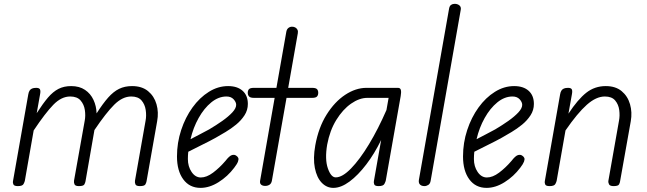

<svg xmlns="http://www.w3.org/2000/svg" viewBox="-20 -948 3294 978"><path d="M71 0Q52 0 48.2 -8.8Q44.5 -17.5 46 -24.5L124 -467Q126 -479 130.5 -486.2Q135 -493.5 143.2 -497Q151.5 -500.5 164.5 -500.5Q179 -500.5 183.2 -493.5Q187.5 -486.5 184.5 -469.5L167 -371.5Q198.5 -420.5 224.2 -450.8Q250 -481 277.8 -495.2Q305.5 -509.5 342.5 -509.5Q384.5 -509.5 413 -490.2Q441.5 -471 456.2 -439.2Q471 -407.5 472 -370.5Q504 -420.5 531 -451Q558 -481.5 586.8 -495.5Q615.5 -509.5 652.5 -509.5Q703 -509.5 734.2 -483.8Q765.5 -458 777.2 -417Q789 -376 780.5 -330.5L726.5 -25Q725.5 -18.5 720.8 -9.2Q716 0 692.5 0Q673.5 0 669.8 -9.2Q666 -18.5 667.5 -27.5L721.5 -333Q726.5 -359 722.2 -387.8Q718 -416.5 700.8 -436.5Q683.5 -456.5 648.5 -456.5Q604 -456.5 562 -414.8Q520 -373 461 -285.5L415.5 -24.5Q414.5 -18.5 410 -9.2Q405.5 0 382 0Q363.5 0 359.5 -9.2Q355.5 -18.5 357 -27.5L411.5 -333Q416.5 -359 412.2 -387.5Q408 -416 390.5 -436.2Q373 -456.5 337.5 -456.5Q292.5 -456.5 251.5 -414.2Q210.5 -372 151.5 -283.5L106.5 -27Q105.5 -21.5 100 -10.8Q94.5 0 71 0Z M1001.5 9Q945.5 9 913.5 -34.5Q881.5 -78 881.5 -151Q881.5 -221 902.8 -285.5Q924 -350 960.5 -400.5Q997 -451 1043.8 -480.2Q1090.5 -509.5 1142 -509.5Q1189 -509.5 1215.8 -485.5Q1242.5 -461.5 1242.5 -418.5Q1242.5 -387 1225.5 -360.8Q1208.5 -334.5 1182.5 -313.2Q1156.5 -292 1128.8 -275.5Q1101 -259 1079 -246.5Q1049.5 -230 1008.2 -209.8Q967 -189.5 939 -175Q938 -166 937.5 -156.8Q937 -147.5 937 -138Q937 -100 956 -72Q975 -44 1003 -44Q1032.5 -44 1065.2 -68.5Q1098 -93 1128.5 -128.5Q1148 -154 1161.2 -158Q1174.5 -162 1184 -154.5Q1191 -150 1193.8 -143.2Q1196.5 -136.5 1192.2 -124.8Q1188 -113 1173 -93.5Q1139.5 -49 1093.2 -20Q1047 9 1001.5 9ZM950.5 -239Q972 -250.5 997.5 -263.5Q1023 -276.5 1045.5 -289Q1081 -310 1112.5 -332.2Q1144 -354.5 1163.5 -375.5Q1183 -396.5 1183 -414Q1183 -428 1170 -442.2Q1157 -456.5 1133.5 -456.5Q1093 -456.5 1056.2 -426.5Q1019.5 -396.5 991.8 -347Q964 -297.5 950.5 -239Z M1330.5 -1Q1317.5 -1 1310 -7.5Q1302.5 -14 1305 -28L1379 -449.5H1273.5Q1255.5 -449.5 1248.8 -456.5Q1242 -463.5 1242 -475.5Q1242 -487 1248.2 -493.8Q1254.5 -500.5 1273 -500.5H1388L1438.5 -786.5Q1441 -799.5 1449.2 -805.8Q1457.5 -812 1467.5 -812Q1477 -812 1484.2 -808Q1491.5 -804 1495.2 -796.5Q1499 -789 1497 -778.5L1448 -500.5H1570Q1588.5 -500.5 1594.8 -493.8Q1601 -487 1601 -475.5Q1601 -463.5 1594.8 -456.5Q1588.5 -449.5 1570 -449.5H1439.5L1365 -28Q1362.5 -13.5 1353 -7.2Q1343.5 -1 1330.5 -1Z M1678 9Q1644 9 1618.8 -17.2Q1593.5 -43.5 1583.8 -92.2Q1574 -141 1586 -208Q1602.5 -298.5 1643.5 -364Q1684.5 -429.5 1738.2 -465Q1792 -500.5 1846.5 -500.5H2007Q2019.5 -500.5 2022 -489.2Q2024.5 -478 2021 -458.5L1945 -28Q1944 -23 1938.2 -11.5Q1932.5 0 1908.5 0Q1889.5 0 1886.2 -9Q1883 -18 1884.5 -25.5L1921.5 -235Q1888 -166 1846 -110.8Q1804 -55.5 1760.5 -23.2Q1717 9 1678 9ZM1646.5 -211Q1634 -136.5 1650 -90.5Q1666 -44.5 1690 -44.5Q1724 -44.5 1768.2 -90Q1812.5 -135.5 1859.5 -213.2Q1906.5 -291 1948.5 -387.5L1959.5 -449.5H1851.5Q1810.5 -449.5 1768.2 -420Q1726 -390.5 1693 -337Q1660 -283.5 1646.5 -211Z M2141.5 0Q2133 0 2126 -3.2Q2119 -6.5 2115.5 -13.2Q2112 -20 2113.5 -30.5L2267.5 -904Q2270 -918 2277.8 -923.2Q2285.5 -928.5 2296 -928.5Q2310 -928.5 2319.8 -920.8Q2329.5 -913 2327 -898.5L2173.5 -26.5Q2171 -12 2161.5 -6Q2152 0 2141.5 0Z M2458.5 9Q2402.5 9 2370.5 -34.5Q2338.5 -78 2338.5 -151Q2338.5 -221 2359.8 -285.5Q2381 -350 2417.5 -400.5Q2454 -451 2500.8 -480.2Q2547.5 -509.5 2599 -509.5Q2646 -509.5 2672.8 -485.5Q2699.5 -461.5 2699.5 -418.5Q2699.5 -387 2682.5 -360.8Q2665.5 -334.5 2639.5 -313.2Q2613.5 -292 2585.8 -275.5Q2558 -259 2536 -246.5Q2506.5 -230 2465.2 -209.8Q2424 -189.5 2396 -175Q2395 -166 2394.5 -156.8Q2394 -147.5 2394 -138Q2394 -100 2413 -72Q2432 -44 2460 -44Q2489.5 -44 2522.2 -68.5Q2555 -93 2585.5 -128.5Q2605 -154 2618.2 -158Q2631.5 -162 2641 -154.5Q2648 -150 2650.8 -143.2Q2653.5 -136.5 2649.2 -124.8Q2645 -113 2630 -93.5Q2596.5 -49 2550.2 -20Q2504 9 2458.5 9ZM2407.5 -239Q2429 -250.5 2454.5 -263.5Q2480 -276.5 2502.5 -289Q2538 -310 2569.5 -332.2Q2601 -354.5 2620.5 -375.5Q2640 -396.5 2640 -414Q2640 -428 2627 -442.2Q2614 -456.5 2590.5 -456.5Q2550 -456.5 2513.2 -426.5Q2476.5 -396.5 2448.8 -347Q2421 -297.5 2407.5 -239Z M2779.5 0Q2760.5 0 2757 -8.8Q2753.5 -17.5 2755 -24.5L2833 -467Q2835 -479 2839.5 -486.2Q2844 -493.5 2852.2 -497Q2860.5 -500.5 2873.5 -500.5Q2888 -500.5 2892.2 -493.5Q2896.5 -486.5 2893.5 -469.5L2875.5 -369Q2923.5 -442 2966.5 -475.8Q3009.5 -509.5 3065.5 -509.5Q3115.5 -509.5 3146.5 -483.8Q3177.5 -458 3189.2 -417Q3201 -376 3193 -330.5L3138.5 -24.5Q3138 -18.5 3133.5 -9.2Q3129 0 3105.5 0Q3087 0 3082.2 -9.2Q3077.5 -18.5 3079 -27.5L3133 -333Q3138 -359 3134.2 -387.5Q3130.5 -416 3113.5 -436.2Q3096.5 -456.5 3061 -456.5Q3016.5 -456.5 2969 -414.2Q2921.5 -372 2860.5 -283.5L2815.5 -27.5Q2814.5 -21.5 2808.8 -10.8Q2803 0 2779.5 0Z"/></svg>

Font: Edu VIC WA NT Hand
Style: Regular
Weight: 400
Designer: Tina and Corey Anderson, Eben Sorkin, Mirko Velimirovic
Foundry: Google for Education
Version: Version 1.000